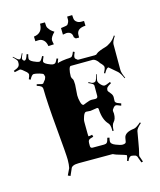

<svg xmlns="http://www.w3.org/2000/svg" viewBox="-165 -1124 1026 1234"><g transform="rotate(-15 348.0 -507.0)"><path d="M418.9 -871.1 408.2 -881.8Q406.7 -919.9 369.1 -919.9Q364.3 -919.9 345.2 -916L344.2 -960Q382.8 -964.4 389.2 -969.2V-970.2Q401.4 -985.4 401.4 -1001V-1021L435.1 -1022Q436 -993.7 440.2 -987.1Q444.3 -980.5 450.2 -975.1V-976.1Q460.4 -965.8 480 -965.8H499L500 -934.1Q440.9 -931.2 440.9 -888.2V-871.1ZM182.1 -921.9 163.1 -920.9 162.1 -952.1Q221.2 -959 221.2 -1022H253.9Q253.9 -993.7 259.3 -985.4Q264.6 -977.1 268.8 -972.2Q272.9 -967.3 273.7 -966.3Q274.4 -965.3 275.9 -964.4Q280.8 -959 297.4 -948.2Q268.1 -918.9 268.1 -899.9Q268.1 -891.1 272.9 -871.1L236.3 -869.1Q231.9 -896 218.3 -908.9Q204.6 -921.9 188 -921.9ZM528.8 -678.2Q507.3 -710 486.8 -710L341.8 -709Q334.5 -709 329.3 -690.4Q324.2 -671.9 324.2 -643.1L327.1 -631.8Q327.1 -630.9 332.5 -623.5Q337.9 -616.2 337.9 -585.9L333 -515.1Q333 -494.1 339.4 -470Q345.7 -445.8 356.9 -445.8Q358.4 -445.8 379.6 -454.8Q400.9 -463.9 416 -463.9Q431.2 -463.9 439 -462.9Q456.1 -462.9 456.1 -479V-545.9Q456.1 -554.7 447 -560.5Q438 -566.4 421.9 -573.2L424.8 -579.1Q443.8 -566.9 453.9 -566.9Q463.9 -566.9 469.5 -571.8Q475.1 -576.7 485.8 -615.2L489.7 -613.8Q481 -584.5 481 -572.8Q481 -561 494.9 -545.9Q508.8 -530.8 519 -530.8Q529.3 -530.8 558.1 -543.9L563 -535.2Q540.5 -522 534.7 -515.1Q528.8 -508.3 528.8 -497.1V-495.1Q528.3 -490.7 542.5 -474.6Q556.6 -458.5 556.2 -443.8L555.2 -417Q555.2 -409.2 567.9 -401.9Q568.4 -401.9 592.8 -392.1L588.9 -377.9L563 -388.2Q560.1 -389.2 554.7 -389.2Q549.3 -389.2 541 -380.9L530.8 -367.2Q528.8 -363.3 528.8 -359.9L530.8 -340.8Q530.8 -304.7 514.2 -288.1Q501 -274.9 500 -234.9H492.2V-245.1Q492.2 -275.9 480 -289.1Q447.3 -322.8 443.8 -392.1Q443.8 -403.8 434.1 -403.8L390.1 -397L360.8 -398.9Q350.1 -398.9 341.6 -376.7Q333 -354.5 333 -338.9V-318.8Q333 -242.2 335 -242.2Q345.7 -242.2 359.9 -246.1L363.8 -231.9Q339.4 -226.1 333.3 -219.5Q327.1 -212.9 327.1 -200.2V-180.2Q327.1 -165 341.8 -165H418Q430.7 -165 437 -171.4Q443.4 -177.7 449.2 -202.1L462.9 -199.2Q459 -184.1 459 -173.8Q459 -157.7 488.8 -145.8Q518.6 -133.8 532.7 -133.8Q556.2 -133.8 557.1 -147.9L561 -170.9Q566.9 -207 629.9 -213.9Q645 -215.3 676.8 -243.2L682.1 -237.8Q650.4 -210 647.2 -193.6Q644 -177.2 635.3 -125Q626.5 -72.8 621.8 -56.9Q617.2 -41 617.2 -35.2L630.9 4.9L620.1 7.8Q603.5 -35.2 606 -32.7Q599.6 -43.5 592.5 -44.9Q585.4 -46.4 580.3 -48.1Q575.2 -49.8 568.8 -49.8Q553.2 -49.8 542 -22L533.2 -25.9Q541 -45.9 541 -53.5Q541 -61 541.7 -61Q542.5 -61 543 -60.8Q543.5 -60.5 544.9 -60.1Q529.3 -67.4 500.7 -75.4Q472.2 -83.5 464.6 -87.6Q457 -91.8 453.1 -91.8H230Q181.6 -91.8 175.8 -67.9L157.2 -25.9L141.1 -33.2L162.1 -77.1Q167 -98.6 167 -132.3Q167 -166 150.9 -342.5Q134.8 -519 133.8 -612.8Q132.8 -622.6 126.7 -628.4Q120.6 -634.3 97.2 -642.1L100.1 -651.9Q129.4 -644 132.6 -644Q135.7 -644 137.7 -644.5Q143.6 -645 147 -652.8L159.2 -668L164.1 -681.2L165 -685.1L161.1 -700.2Q158.7 -707 134.5 -713.6Q110.4 -720.2 97.9 -720.2Q85.4 -720.2 69.8 -689.9L59.1 -695.8Q68.8 -717.3 68.8 -724.9Q68.8 -732.4 60.1 -742.2L35.2 -763.2Q24.4 -771 20.3 -771Q16.1 -771 -16.1 -763.2L-20 -772.9Q6.3 -782.2 14.2 -791Q22 -799.8 22 -813V-824.2Q22 -833.5 -4.9 -858.9L-2 -861.8Q24.9 -835 33.2 -835H35.2Q41.5 -835 46.6 -844Q51.8 -853 59.1 -869.1L63 -867.2Q50.8 -840.8 50.8 -835Q50.8 -829.1 55.2 -824Q59.6 -818.8 63 -818.8H65.9Q77.1 -820.8 86.9 -855L97.2 -852.1Q91.8 -835 91.8 -823Q91.8 -811 116.5 -799.1Q141.1 -787.1 154.8 -787.1Q165 -787.1 180.2 -817.9L189 -814Q176.8 -787.1 176.8 -782.2Q176.8 -771 200.9 -759.5Q225.1 -748 235.8 -748Q246.6 -748 252 -753.9Q257.3 -759.8 266.1 -778.8L275.9 -774.9Q266.1 -753.4 266.1 -745.1Q268.1 -751 298.6 -755.4Q329.1 -759.8 343.8 -759.8Q358.4 -759.8 364.5 -766.4Q370.6 -772.9 378.9 -793.9L389.2 -789.1Q378.9 -766.6 378.9 -756.6Q378.9 -746.6 387.2 -742.2Q393.6 -734.9 399.9 -734.9H509.8Q510.3 -734.9 512.2 -736.8L514.2 -734.9Q518.1 -734.9 524.9 -741.7Q531.7 -748.5 550.5 -755.9Q569.3 -763.2 586.7 -767.8Q604 -772.5 624.8 -787.4Q645.5 -802.2 660.2 -826.2L665 -821.8Q643.1 -789.1 643.1 -772V-600.1Q643.1 -582.5 660.2 -544.9L655.8 -543Q640.6 -577.1 626 -591.8L578.1 -632.8Q574.2 -634.8 572.8 -637.2Q565.9 -636.2 560.1 -630.1Q554.2 -624 543 -605L536.1 -608.9Q549.8 -634.3 549.8 -646.2Q549.8 -658.2 522.9 -683.1Z"/></g></svg>

Font: Eater
Style: Regular
Weight: 400
Version: Version 001.002